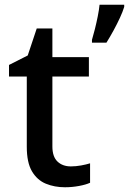

<svg xmlns="http://www.w3.org/2000/svg" viewBox="-20 -780 544 810"><path d="M279 -78Q300 -78 322 -82Q344 -86 360 -91V-9Q343 -1 313.5 4.5Q284 10 254 10Q210 10 173.5 -5Q137 -20 115 -57Q93 -94 93 -161V-457H18V-506L97 -546L135 -660H201V-539H355V-457H201V-162Q201 -119 222.5 -98.5Q244 -78 279 -78ZM504 -751Q498 -731 486 -705Q474 -679 459 -651.5Q444 -624 429 -600H368V-612Q374 -632 380.5 -658Q387 -684 392.5 -711.5Q398 -739 400 -760H504Z"/></svg>

Font: Noto Sans Kawi Medium
Style: Regular
Weight: 500
Designer: Fadhl Haqq
Version: Version 1.000